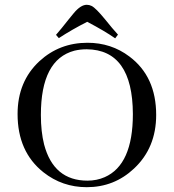

<svg xmlns="http://www.w3.org/2000/svg" viewBox="-20 -775 728 805"><path d="M346.7 -595.7Q229.5 -595.7 145.5 -518.6Q53.7 -433.6 53.7 -296.9Q53.7 -138.7 162.1 -52.7Q241.2 9.8 343.8 9.8Q459 9.8 542 -68.4Q634.8 -155.3 634.8 -293Q634.8 -454.1 522.5 -538.1Q446.3 -595.7 346.7 -595.7ZM346.7 -17.6Q205.1 -17.6 165 -168.9Q151.4 -222.7 151.4 -293Q151.4 -525.4 292 -562.5Q316.4 -568.4 343.8 -568.4Q536.1 -566.4 537.1 -296.9Q537.1 -84 418.9 -32.2Q385.7 -17.6 346.7 -17.6ZM462.9 -614.3 474.6 -629.9Q452.1 -654.3 420.9 -693.4Q381.8 -741.2 364.3 -750Q354.5 -754.9 343.8 -754.9Q318.4 -754.9 289.1 -719.7Q282.2 -711.9 267.6 -693.4Q236.3 -653.3 214.8 -628.9L226.6 -615.2Q282.2 -651.4 345.7 -683.6Q419.9 -644.5 462.9 -614.3Z"/></svg>

Font: Abhaya Libre
Style: Regular
Weight: 400
Designer: Pushpananda Ekanayake, Sol Matas, Pathum Egodawatta
Foundry: Mooniak
Version: Version 1.050 ; ttfautohint (v1.6)